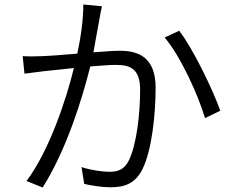

<svg xmlns="http://www.w3.org/2000/svg" viewBox="-20 -807 1040 855"><path d="M778 -670 713 -640C783 -559 863 -383 893 -281L961 -314C928 -407 840 -590 778 -670ZM81 -557 89 -479C114 -482 154 -487 176 -490L309 -504C277 -371 201 -138 98 -1L170 28C278 -144 346 -368 382 -511C428 -515 471 -518 496 -518C560 -518 604 -501 604 -407C604 -297 588 -165 555 -95C534 -50 503 -42 466 -42C437 -42 385 -49 343 -63L355 12C386 19 433 27 472 27C534 27 583 11 615 -55C656 -138 673 -297 673 -416C673 -549 600 -581 514 -581C489 -581 445 -578 396 -574C407 -631 417 -695 423 -723C426 -742 430 -762 434 -779L351 -787C351 -719 340 -640 324 -568C262 -563 201 -558 168 -557C137 -556 112 -555 81 -557Z"/></svg>

Font: Noto Sans KR DemiLight
Style: Regular
Weight: 350
Designer: Ryoko NISHIZUKA 西塚涼子 (kana, bopomofo & ideographs); Paul D. Hunt (Latin, Greek & Cyrillic); Sandoll Communications 산돌커뮤니
Foundry: Adobe
Version: Version 2.004;hotconv 1.0.118;makeotfexe 2.5.65603